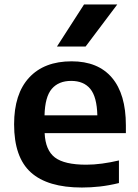

<svg xmlns="http://www.w3.org/2000/svg" viewBox="-20 -828 618 858"><path d="M346 10Q193 10 118 -57.5Q43 -125 43 -272.5Q43 -408.5 110.2 -481.2Q177.5 -554 300 -554Q418 -554 480.2 -480.8Q542.5 -407.5 542.5 -268V-233H179.5Q183 -156.5 225.5 -124.2Q268 -92 365.5 -92Q399 -92 436.2 -97Q473.5 -102 511.5 -111V-10Q466.5 1 426 5.5Q385.5 10 346 10ZM298 -466.5Q242 -466.5 211.5 -431Q181 -395.5 179 -312.5H415Q413 -395 383.5 -430.8Q354 -466.5 298 -466.5ZM234.5 -620 355.5 -808H504L362.5 -620Z"/></svg>

Font: Encode Sans SmExp SmBold
Style: Regular
Weight: 600
Width: 6
Designer: Multiple Designers
Foundry: Impallari Type
Version: Version 3.002; ttfautohint (v1.8.3) -l 8 -r 50 -G 200 -x 14 